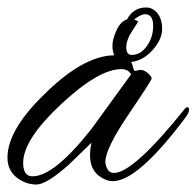

<svg xmlns="http://www.w3.org/2000/svg" viewBox="-29 -489 526 514"><path d="M33 -53Q33 -17 58 -17Q116 -17 216 -144L322 -290Q314 -304 296 -304Q235 -304 134 -209.5Q33 -115 33 -53ZM332 -299 346 -302Q357 -302 367 -293Q377 -284 377 -279Q377 -274 315 -182.5Q253 -91 253 -55Q253 -52 254 -49Q259 -26 276 -26Q328 -26 466 -198Q469 -202 473 -202Q477 -202 477 -194.5Q477 -187 468 -175Q340 -4 273 -4Q264 -4 256 -7Q212 -24 212 -73Q212 -90 216 -107L154 -47Q95 5 68.5 5Q42 5 18 -12Q-9 -32 -9 -67Q-9 -140 87 -234Q193 -340 277 -341Q272 -351 272 -367.5Q272 -384 283 -408Q294 -432 311 -437Q328 -469 362 -469Q380 -469 392.5 -453.5Q405 -438 405 -411Q405 -384 380 -355.5Q355 -327 322 -323Q324 -320 326 -314Q329 -299 332 -299ZM359 -451Q349 -451 330 -437L341 -432Q340 -429 324.5 -405.5Q309 -382 309 -362Q309 -342 324 -342Q347 -342 364 -365.5Q381 -389 381 -420Q381 -451 359 -451Z"/></svg>

Font: Alex Brush
Style: Regular
Weight: 400
Designer: Robert E. Leuschke
Foundry: Robert E. Leuschke
Version: Version 1.003